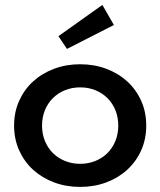

<svg xmlns="http://www.w3.org/2000/svg" viewBox="-20 -739 646 774"><path d="M36.8 -232.7Q36.8 -287.3 57.3 -332.7Q77.7 -378.2 113.6 -410.9Q149.5 -443.6 198.2 -461.8Q246.8 -480 303.2 -480Q359.5 -480 408.2 -461.8Q456.8 -443.6 492.7 -410.9Q528.6 -378.2 549.1 -332.7Q569.5 -287.3 569.5 -232.7Q569.5 -178.2 549.1 -132.7Q528.6 -87.3 492.7 -54.5Q456.8 -21.8 408.2 -3.6Q359.5 14.5 303.2 14.5Q246.8 14.5 198.2 -3.6Q149.5 -21.8 113.6 -54.5Q77.7 -87.3 57.3 -132.7Q36.8 -178.2 36.8 -232.7ZM149.5 -232.7Q149.5 -199.1 161.1 -170.7Q172.7 -142.3 193.4 -121.8Q214.1 -101.4 242.3 -90Q270.5 -78.6 303.2 -78.6Q335.9 -78.6 364.1 -90Q392.3 -101.4 413 -121.8Q433.6 -142.3 445.2 -170.7Q456.8 -199.1 456.8 -232.7Q456.8 -266.4 445.2 -294.8Q433.6 -323.2 413 -343.6Q392.3 -364.1 364.1 -375.5Q335.9 -386.8 303.2 -386.8Q270.5 -386.8 242.3 -375.5Q214.1 -364.1 193.4 -343.6Q172.7 -323.2 161.1 -294.8Q149.5 -266.4 149.5 -232.7ZM392.7 -719.1 439.1 -638.2 250 -541.8 215.5 -593.2Z"/></svg>

Font: Spartan MB SemBd
Style: Regular
Weight: 600
Designer: Matt Bailey, Mirko Velimirovic
Foundry: Matt Bailey
Version: Version 1.005